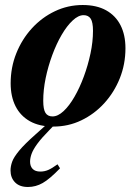

<svg xmlns="http://www.w3.org/2000/svg" viewBox="-20 -492 544 766"><path d="M310 -472Q365.5 -472 403.5 -450.8Q441.5 -429.5 461 -391Q480.5 -352.5 480.5 -299.5Q480.5 -236 458 -179.8Q435.5 -123.5 395.8 -80Q356 -36.5 304.2 -11.8Q252.5 13 193 13Q137.5 13 99.5 -8.2Q61.5 -29.5 42 -68.2Q22.5 -107 22.5 -159.5Q22.5 -223 45 -279.2Q67.5 -335.5 107.2 -379Q147 -422.5 199 -447.2Q251 -472 310 -472ZM189.5 -27.5Q211 -27.5 233.8 -48.8Q256.5 -70 277.2 -106Q298 -142 314.5 -186.8Q331 -231.5 341 -278.5Q351 -325.5 351 -369Q351 -403.5 341.8 -417.5Q332.5 -431.5 313.5 -431.5Q292.5 -431.5 269.8 -410.2Q247 -389 226 -353Q205 -317 188.5 -272.2Q172 -227.5 162.2 -180.5Q152.5 -133.5 152.5 -90Q152.5 -55.5 161.5 -41.5Q170.5 -27.5 189.5 -27.5ZM177 27Q145 59.5 128.5 82.2Q112 105 106 121.8Q100 138.5 100 153Q100 171 110.2 181.8Q120.5 192.5 141 192.5Q157.5 192.5 172.5 186Q187.5 179.5 209.5 163.5L219.5 179.5Q178 222.5 150.2 238.2Q122.5 254 91.5 254Q58 254 40 235.5Q22 217 22 188.5Q22 171.5 28.5 153.2Q35 135 56.5 109Q78 83 121.5 44.5L194 -20.5H223Z"/></svg>

Font: Newsreader 36pt
Style: Bold Italic
Weight: 700
Italic angle: -17°
Designer: Hugues Gentile
Foundry: Production Type
Version: Version 1.003